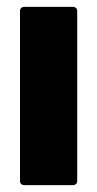

<svg xmlns="http://www.w3.org/2000/svg" viewBox="-20 -537 282 557"><path d="M50 0H192C199 0 204 -5 204 -12V-505C204 -512 199 -517 192 -517H50C43 -517 38 -512 38 -505V-12C38 -5 43 0 50 0Z"/></svg>

Font: Barlow Semi Condensed ExtraBold
Style: Regular
Weight: 800
Width: 4
Designer: Jeremy Tribby
Foundry: Tribby Type
Version: Version 1.422;hotconv 1.0.109;makeotfexe 2.5.65596